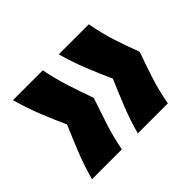

<svg xmlns="http://www.w3.org/2000/svg" viewBox="-94 -583 637 637"><g transform="rotate(-45 225.0 -264.5)"><path d="M376 -79H235Q249 -130 267.5 -176Q286 -222 305 -266Q285 -310 267 -355Q249 -400 235 -450H376Q385 -400 399.5 -355Q414 -310 431 -266Q415 -222 400 -176Q385 -130 376 -79ZM160 -79H20Q34 -130 52.5 -176Q71 -222 90 -266Q70 -310 52 -355Q34 -400 20 -450H160Q170 -400 184.5 -355Q199 -310 215 -266Q200 -222 185 -176Q170 -130 160 -79Z"/></g></svg>

Font: Bricolage Grotesque 12pt Condensed Bricolage Grotesque 10pt Condensed Regular
Style: Bold
Weight: 700
Width: 3
Designer: Mathieu Triay
Foundry: Atelier Triay
Version: Version 1.001; ttfautohint (v1.8.4.7-5d5b);gftools[0.9.33.de